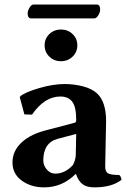

<svg xmlns="http://www.w3.org/2000/svg" viewBox="-20 -804 556 834"><path d="M311 -222.2 231 -201.2Q168 -184.1 168 -106.9Q168 -85.9 183.1 -67.9Q198.2 -49.8 220.2 -49.8Q260.3 -49.8 293.9 -84Q298.8 -88.9 304 -104Q309.1 -119.1 309.1 -128.9ZM437 -80.1Q437 -57.1 450.4 -50.5Q463.9 -43.9 498 -43.9Q505.9 -37.1 507.8 -22.9Q464.8 10.3 389.2 9.8Q356.9 9.8 338.9 -3.7Q320.8 -17.1 310.1 -47.9H308.1Q250 10.3 170.9 9.8Q114.7 9.8 74.5 -19.5Q34.2 -48.8 34.2 -98.1Q34.2 -148.9 74.7 -186Q115.2 -223.1 188 -240.2L305.2 -271Q311 -272.9 311 -283.2Q311 -339.4 293.9 -362.1Q276.9 -384.8 242.2 -384.8Q173.3 -384.8 119.1 -306.2L85.9 -307.1L65.9 -381.8L68.8 -386.2Q88.9 -403.3 149.4 -421.1Q210 -439 261.2 -439Q301.3 -439 340.1 -429Q378.9 -418.9 400.9 -398.9Q440.9 -362.8 440.9 -276.9Q440.9 -273.9 439 -185.5Q437 -97.2 437 -80.1ZM194.3 -558.1Q173.8 -578.1 173.8 -607.2Q173.8 -636.2 194.3 -656Q214.8 -675.8 244.9 -675.8Q274.9 -675.8 295.4 -656Q315.9 -636.2 315.9 -607.2Q315.9 -578.1 295.4 -558.1Q274.9 -538.1 244.9 -538.1Q214.8 -538.1 194.3 -558.1ZM389.2 -724.1H115.2Q100.1 -724.1 100.1 -747.1Q100.1 -756.8 108.2 -770.5Q116.2 -784.2 125 -784.2H400.9Q415 -784.2 415 -762.2Q415 -751 407 -737.5Q398.9 -724.1 389.2 -724.1Z"/></svg>

Font: Linux Biolinum O
Style: Bold
Weight: 700
Designer: Philipp H. Poll
Foundry: Philipp H. Poll
Version: Version 1.3.2